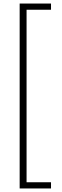

<svg xmlns="http://www.w3.org/2000/svg" viewBox="-20 -820 349 1084"><path d="M91 244H268V209H130V-765H268V-800H91Z"/></svg>

Font: Noto Sans Malayalam ExtraLight
Style: Regular
Weight: 200
Designer: Jelle Bosma - Monotype Design Team
Foundry: Monotype Imaging Inc.
Version: Version 2.104